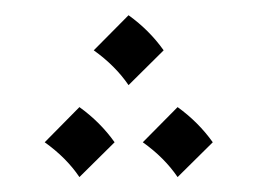

<svg xmlns="http://www.w3.org/2000/svg" viewBox="-20 -240 346 256"><path d="M85.9 -97.2Q113.8 -77.1 132.8 -50.3L85.9 -3.9Q68.4 -29.8 39.6 -50.3ZM216.8 -97.2Q244.6 -77.1 263.7 -50.3L216.8 -3.9Q199.2 -29.8 170.4 -50.3ZM151.4 -219.7Q179.2 -199.7 198.2 -172.9L151.4 -126.5Q133.8 -152.3 105 -172.9Z"/></svg>

Font: Lateef Light
Style: Regular
Weight: 300
Designer: SIL International
Foundry: SIL International
Version: Version 4.200